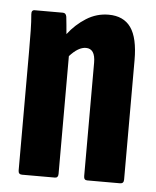

<svg xmlns="http://www.w3.org/2000/svg" viewBox="-43 -537 468 575"><g transform="rotate(5 191.5 -250.0)"><path d="M44 0Q33 0 33 -12V-367Q33 -403 32.5 -431.5Q32 -460 30 -481Q29 -494 39 -494H124Q133 -494 135 -483Q136 -473 137.5 -459Q139 -445 140 -431Q163 -461 194 -480.5Q225 -500 261 -500Q306 -500 328 -469Q350 -438 350 -371V-12Q350 0 339 0H240Q230 0 230 -12V-353Q230 -395 202 -395Q179 -395 153 -366V-12Q153 0 143 0Z"/></g></svg>

Font: Sofia Sans Extra Condensed ExtraBold
Style: Regular
Weight: 800
Designer: Botio Nikoltchev, Ani Petrova
Foundry: lettersoup
Version: Version 4.101; ttfautohint (v1.8.4.7-5d5b)